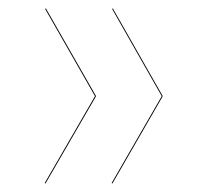

<svg xmlns="http://www.w3.org/2000/svg" viewBox="-20 -514 487 451"><path d="M87.9 -494.1 205.1 -289.1V-287.1L86.9 -83L85 -84L203.1 -288.1L85.9 -493.2ZM245.1 -494.1 361.8 -289.1V-287.1L244.1 -83L242.2 -84L359.9 -288.1L243.2 -493.2Z"/></svg>

Font: Fira Sans Compressed Two
Style: Regular
Weight: 100
Width: 1
Designer: Carrois Corporate & Edenspiekermann AG
Foundry: Carrois Corporate GbR & Edenspiekermann AG
Version: Version 4.203;PS 004.203;hotconv 1.0.88;makeotf.lib2.5.64775